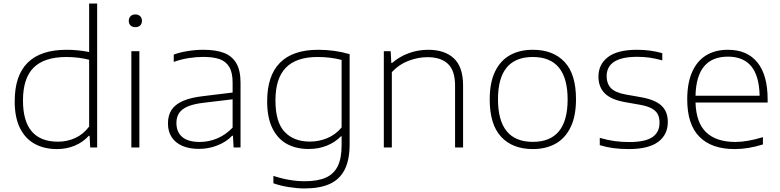

<svg xmlns="http://www.w3.org/2000/svg" viewBox="-20 -828 4382 1078"><path d="M62.5 -259Q62.5 -548.5 354 -548.5Q417 -548.5 480.5 -536V-808H525.5V0H486.5L483 -65.5H478.5Q446.5 -30 400.2 -10.5Q354 9 300 9Q229 9 175.8 -19.8Q122.5 -48.5 92.5 -108.2Q62.5 -168 62.5 -259ZM480.5 -117.5V-492.5Q454 -499.5 420.5 -503.8Q387 -508 353 -508Q229 -508 169 -448.5Q109 -389 109 -264Q109 -32.5 305.5 -32.5Q357 -32.5 402.2 -53Q447.5 -73.5 480.5 -117.5Z M717.5 0V-540.5H762.5V0ZM703 -711Q703 -727 713 -737Q723 -747 740 -747Q757 -747 767 -737Q777 -727 777 -711Q777 -694.5 767 -685Q757 -675.5 740 -675.5Q723 -675.5 713 -685Q703 -694.5 703 -711Z M1330.5 -364.5V0H1291.5L1288 -66H1283.5Q1252.5 -32.5 1202.2 -12.2Q1152 8 1097.5 8Q1042.5 8 1003.2 -9.2Q964 -26.5 943.5 -58.5Q923 -90.5 923 -135Q923 -180.5 943.5 -211.5Q964 -242.5 1007.8 -261.5Q1051.5 -280.5 1122.5 -288.5L1286 -308.5V-364.5Q1286 -420.5 1267.2 -452Q1248.5 -483.5 1212.8 -496Q1177 -508.5 1120.5 -508.5Q1081.5 -508.5 1039 -501.8Q996.5 -495 955.5 -480.5V-521.5Q990.5 -534.5 1034.8 -541.5Q1079 -548.5 1122 -548.5Q1191 -548.5 1236.8 -531.2Q1282.5 -514 1306.5 -473.5Q1330.5 -433 1330.5 -364.5ZM1286 -111.5V-270.5L1123 -251Q1067.5 -244.5 1034.2 -230.2Q1001 -216 985.8 -193.5Q970.5 -171 970.5 -138Q970.5 -87 1003 -59Q1035.5 -31 1101.5 -31Q1153.5 -31 1201 -51.5Q1248.5 -72 1286 -111.5Z M1515 201V159.5Q1606.5 189.5 1690 189.5Q1763 189.5 1808.2 169.8Q1853.5 150 1875.8 105.8Q1898 61.5 1898 -12.5V-63H1894.5Q1861.5 -29 1815 -10.2Q1768.5 8.5 1712.5 8.5Q1644 8.5 1592 -19.2Q1540 -47 1510 -106.8Q1480 -166.5 1480 -259Q1480 -403.5 1552.2 -476Q1624.5 -548.5 1767 -548.5Q1858.5 -548.5 1943 -524V-18Q1943 70 1915 124.8Q1887 179.5 1831.2 204.8Q1775.5 230 1690 230Q1649.5 230 1601.8 222.5Q1554 215 1515 201ZM1898 -112.5V-491.5Q1837 -508 1762 -508Q1644 -508 1585.2 -448.2Q1526.5 -388.5 1526.5 -264Q1526.5 -142 1578.2 -87.5Q1630 -33 1719.5 -33Q1771 -33 1817.8 -52.5Q1864.5 -72 1898 -112.5Z M2135 -540.5H2173.5L2177 -474.5H2181.5Q2223 -510.5 2275.2 -529.5Q2327.5 -548.5 2384 -548.5Q2477 -548.5 2528.5 -500.2Q2580 -452 2580 -347.5V0H2535V-347.5Q2535 -431.5 2495.2 -469.2Q2455.5 -507 2380 -507Q2327 -507 2273.2 -486.5Q2219.5 -466 2180 -423V0H2135Z M2729.5 -270.5Q2729.5 -364 2759.5 -426.2Q2789.5 -488.5 2843.8 -518.5Q2898 -548.5 2971.5 -548.5Q3085.5 -548.5 3149.8 -480.2Q3214 -412 3214 -270.5Q3214 -176.5 3183.8 -114Q3153.5 -51.5 3099.2 -21.2Q3045 9 2971.5 9Q2858 9 2793.8 -59.8Q2729.5 -128.5 2729.5 -270.5ZM3167 -269.5Q3167 -508 2971.5 -508Q2776 -508 2776 -271Q2776 -31.5 2971.5 -31.5Q3167 -31.5 3167 -269.5Z M3347.5 -13V-54Q3392.5 -41 3431 -35.8Q3469.5 -30.5 3513 -30.5Q3602.5 -30.5 3642.8 -58Q3683 -85.5 3683 -138.5Q3683 -167.5 3672.8 -187Q3662.5 -206.5 3638.5 -219.5Q3614.5 -232.5 3572 -240L3487 -255Q3410 -269 3375 -304.5Q3340 -340 3340 -398Q3340 -466.5 3393.5 -507.5Q3447 -548.5 3557.5 -548.5Q3631.5 -548.5 3698.5 -529.5V-489Q3659 -500 3626.2 -504.5Q3593.5 -509 3557.5 -509Q3386 -509 3386 -399.5Q3386 -359.5 3409.5 -334Q3433 -308.5 3492.5 -297.5L3577.5 -282.5Q3657.5 -268.5 3693.5 -235.2Q3729.5 -202 3729.5 -143Q3729.5 -71.5 3675 -31.2Q3620.5 9 3510.5 9Q3464 9 3424.5 3.8Q3385 -1.5 3347.5 -13Z M4290 -252.5H3885Q3888.5 -138.5 3945.2 -84.8Q4002 -31 4108.5 -31Q4175.5 -31 4263.5 -58V-17Q4180.5 9 4104.5 9Q3975.5 9 3907 -60Q3838.5 -129 3838.5 -270Q3838.5 -361.5 3866 -423.8Q3893.5 -486 3944.5 -517.2Q3995.5 -548.5 4067 -548.5Q4174.5 -548.5 4232.2 -477.8Q4290 -407 4290 -269.5ZM3885 -290.5H4245Q4242.5 -402.5 4197.8 -456.2Q4153 -510 4067 -510Q3890 -510 3885 -290.5Z"/></svg>

Font: Encode Sans Expanded ExtraLight
Style: Regular
Weight: 275
Width: 7
Designer: Multiple Designers
Foundry: Impallari Type
Version: Version 2.000